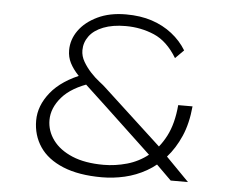

<svg xmlns="http://www.w3.org/2000/svg" viewBox="-51 -769 1027 841"><g transform="rotate(5 462.0 -348.0)"><path d="M728 0 656 -71 626 -102 413 -302Q374 -339 341.5 -368.5Q309 -398 285 -423.5Q261 -449 248 -474.5Q235 -500 235 -530Q235 -577 263.5 -617Q292 -657 345 -682.5Q398 -708 470 -708Q534 -708 584 -691.5Q634 -675 673 -644.5Q712 -614 737 -573L700 -536Q657 -607 598.5 -632Q540 -657 473 -657Q416 -657 375 -641Q334 -625 313.5 -597Q293 -569 293 -535Q293 -509 307 -485Q321 -461 340.5 -440Q360 -419 379.5 -404Q399 -389 407 -381L678 -131L701 -105L804 0ZM426 12Q324 12 255 -16.5Q186 -45 152 -95.5Q118 -146 118 -211Q118 -276 165.5 -335Q213 -394 310 -431L347 -395Q259 -367 217.5 -319Q176 -271 176 -218Q176 -170 205.5 -130Q235 -90 291 -66.5Q347 -43 429 -43Q480 -43 531.5 -57.5Q583 -72 625.5 -106Q668 -140 696.5 -195Q725 -250 732 -332H795Q788 -256 763.5 -200Q739 -144 702.5 -103Q666 -62 621 -36.5Q576 -11 526 0.5Q476 12 426 12Z"/></g></svg>

Font: Lexend Tera ExtraLight
Style: Regular
Weight: 250
Designer: Bonnie Shaver-Troup, Thomas Jockin
Foundry: Lexend
Version: Version 1.007